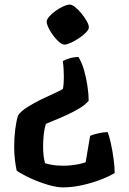

<svg xmlns="http://www.w3.org/2000/svg" viewBox="-20 -526 558 833"><path d="M253.5 287Q226.5 287 188.8 276Q151 265 114.2 248.2Q77.5 231.5 52.5 214.5Q48 195 44.8 168Q41.5 141 41.5 112Q41.5 72 46.2 34.5Q51 -3 58.5 -25.5Q70.5 -43.5 99.5 -61.8Q128.5 -80 161.8 -96Q195 -112 221 -123.8Q247 -135.5 253 -140.5Q255 -150 256 -164Q257 -178 257 -191.5Q257 -207.5 256 -225.8Q255 -244 252.5 -261Q260.5 -266 278.8 -272Q297 -278 320 -279Q334 -257.5 343.8 -224.5Q353.5 -191.5 359 -155.8Q364.5 -120 364.5 -88.5Q349 -70.5 322.8 -55Q296.5 -39.5 267.5 -26.2Q238.5 -13 214.5 -3.5Q190.5 6 179 11.5Q173 30 170 56Q167 82 167 111Q167 131.5 169.2 150Q171.5 168.5 175.5 182Q186.5 185.5 199 188Q211.5 190.5 225.8 191.8Q240 193 255 193Q271.5 193 288.2 191.2Q305 189.5 321.2 186.2Q337.5 183 351.5 178L371 63.5Q382 58 404.5 52.8Q427 47.5 447 47Q453.5 62.5 460.5 93.8Q467.5 125 472.5 160.8Q477.5 196.5 477.5 224.5Q455.5 238.5 418 253Q380.5 267.5 337.2 277.2Q294 287 253.5 287ZM259.5 -332.5Q249.5 -332.5 236.5 -343.8Q223.5 -355 211 -371.8Q198.5 -388.5 190.5 -405.2Q182.5 -422 182.5 -432.5Q182.5 -441.5 193.5 -454.2Q204.5 -467 221 -478.8Q237.5 -490.5 254.5 -498.2Q271.5 -506 283 -506Q292.5 -506 306.2 -495Q320 -484 333.5 -467.5Q347 -451 356.2 -434.5Q365.5 -418 365.5 -407.5Q365.5 -398 353.2 -385.2Q341 -372.5 323 -360.5Q305 -348.5 287.5 -340.5Q270 -332.5 259.5 -332.5Z"/></svg>

Font: Texturina Medium
Style: Regular
Weight: 500
Designer: Guillermo Torres Carreño
Foundry: Omnibus-Type
Version: Version 1.003